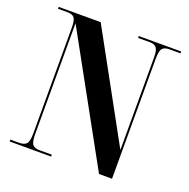

<svg xmlns="http://www.w3.org/2000/svg" viewBox="-127 -836 941 957"><g transform="rotate(20 343.5 -357.0)"><path d="M24 0V-10H70Q98 -10 109.5 -23Q121 -36 121 -78V-640Q121 -679 110.5 -691.5Q100 -704 75 -704H24V-714H247L557 -149V-640Q557 -679 546 -691.5Q535 -704 511 -704H449V-714H674V-704H614Q589 -704 578 -691Q567 -678 567 -636V0H498L131 -666V-78Q131 -36 142 -23Q153 -10 178 -10H244V0Z"/></g></svg>

Font: Noto Serif Display Condensed
Style: Bold
Weight: 700
Width: 3
Designer: Monotype Design Team
Foundry: Monotype Imaging Inc.
Version: Version 2.009